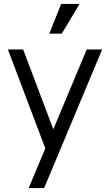

<svg xmlns="http://www.w3.org/2000/svg" viewBox="-20 -750 552 970"><path d="M418 -500H496L203 200H125ZM20 -500H97L286 0H209ZM289 -730H382L292 -580H229Z"/></svg>

Font: Uncut Sans Variable
Style: Regular
Weight: 400
Designer: Kasper Nordkvist
Foundry: UNCUT.wtf
Version: Version 1.303;Glyphs 3.1.2 (3151)